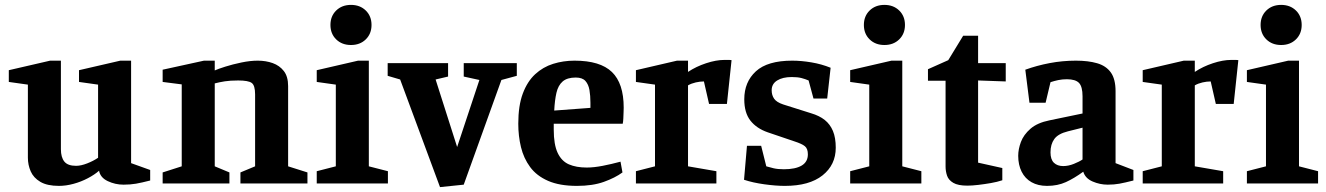

<svg xmlns="http://www.w3.org/2000/svg" viewBox="-20 -750 5422 785"><path d="M221 10Q173 10 145 -6.5Q117 -23 105.5 -49.5Q94 -76 94 -105V-404L16 -415V-463L185 -502H229V-140Q229 -107 243 -89.5Q257 -72 291 -72Q311 -72 336.5 -82Q362 -92 381 -105V-404L303 -415V-463L472 -502H516V-83L594 -55V-12Q559 -3 536 1Q513 5 485 5Q451 5 420.5 -9.5Q390 -24 385 -52Q367 -36 339.5 -21.5Q312 -7 281 1.5Q250 10 221 10Z M645 0V-45L723 -70V-405L645 -415V-465L814 -502H858V-462Q871 -468 901 -477.5Q931 -487 967 -494.5Q1003 -502 1034 -502Q1067 -502 1095 -492Q1123 -482 1140.5 -459.5Q1158 -437 1158 -398V-70L1237 -45V0H963V-45L1023 -70V-364Q1023 -401 1009 -411Q995 -421 954 -421Q921 -421 899 -417.5Q877 -414 858 -409V-70L918 -45V0Z M1275 0V-50L1353 -70V-404L1275 -415V-463L1444 -502H1488V-70L1566 -50V0ZM1415 -566Q1378 -566 1354.5 -589Q1331 -612 1331 -648Q1331 -684 1354.5 -707Q1378 -730 1415 -730Q1452 -730 1475.5 -707Q1499 -684 1499 -648Q1499 -612 1475.5 -589Q1452 -566 1415 -566Z M1779 15 1616 -425 1565 -440V-492H1812V-437L1761 -425L1849 -149L1940 -423L1876 -437V-492H2093V-440L2030 -423L1876 5Z M2339 10Q2268 10 2221 -10.5Q2174 -31 2147.5 -67Q2121 -103 2110 -148.5Q2099 -194 2099 -244Q2099 -318 2117.5 -367.5Q2136 -417 2168 -446.5Q2200 -476 2241.5 -489Q2283 -502 2329 -502Q2434 -502 2482 -455.5Q2530 -409 2530 -310Q2530 -304 2529.5 -291.5Q2529 -279 2528.5 -266Q2528 -253 2526 -244H2244V-220Q2244 -159 2260 -125Q2276 -91 2306 -78Q2336 -65 2379 -65Q2408 -65 2444 -72Q2480 -79 2517 -89L2525 -45Q2495 -23 2449 -6.5Q2403 10 2339 10ZM2246 -298 2394 -309V-330Q2394 -359 2390 -382Q2386 -405 2373.5 -419Q2361 -433 2334 -433Q2299 -433 2280.5 -417Q2262 -401 2255 -370.5Q2248 -340 2246 -298Z M2580 0V-50L2658 -70V-404L2580 -415V-463L2748 -502H2793V-456Q2826 -478 2867 -491.5Q2908 -505 2942 -505Q2948 -505 2957.5 -505Q2967 -505 2971 -504L2952 -325H2879L2858 -417Q2842 -417 2824.5 -413Q2807 -409 2793 -401V-70L2909 -50V0Z M3189 10Q3152 10 3105 3.5Q3058 -3 3022 -15L3034 -154H3092L3113 -70Q3126 -66 3143 -62Q3160 -58 3185 -58Q3232 -58 3257.5 -73Q3283 -88 3283 -119Q3283 -142 3271 -152Q3259 -162 3228 -172L3119 -209Q3073 -225 3048 -257Q3023 -289 3023 -344Q3023 -415 3070.5 -458.5Q3118 -502 3219 -502Q3256 -502 3297.5 -495Q3339 -488 3376 -473L3362 -347H3306L3286 -421Q3272 -427 3256.5 -431Q3241 -435 3217 -435Q3180 -435 3157.5 -421Q3135 -407 3135 -381Q3135 -361 3145 -346.5Q3155 -332 3182 -323L3296 -287Q3330 -277 3352 -259.5Q3374 -242 3385.5 -214.5Q3397 -187 3397 -146Q3397 -76 3343 -33Q3289 10 3189 10Z M3456 0V-50L3534 -70V-404L3456 -415V-463L3625 -502H3669V-70L3747 -50V0ZM3596 -566Q3559 -566 3535.5 -589Q3512 -612 3512 -648Q3512 -684 3535.5 -707Q3559 -730 3596 -730Q3633 -730 3656.5 -707Q3680 -684 3680 -648Q3680 -612 3656.5 -589Q3633 -566 3596 -566Z M3935 9Q3897 9 3877.5 -2.5Q3858 -14 3852 -32Q3846 -50 3846 -69V-420H3774V-467L3857 -504L3918 -604H3979V-492H4092V-417L3979 -421V-85L4078 -63V-13Q4057 -6 4031 -1.5Q4005 3 3979.5 6Q3954 9 3935 9Z M4261 10Q4224 10 4197.5 -5Q4171 -20 4157 -48Q4143 -76 4143 -113Q4143 -140 4154 -169.5Q4165 -199 4193 -223.5Q4221 -248 4271 -258L4406 -286V-356Q4406 -396 4391.5 -411Q4377 -426 4342 -426Q4323 -426 4306.5 -422.5Q4290 -419 4275 -414L4255 -330H4189L4172 -465Q4219 -482 4271.5 -492Q4324 -502 4379 -502Q4429 -502 4465.5 -491.5Q4502 -481 4521.5 -454Q4541 -427 4541 -377V-83L4614 -55V-12Q4579 -3 4557 1Q4535 5 4509 5Q4477 5 4447 -8Q4417 -21 4409 -48Q4372 -21 4338 -5.5Q4304 10 4261 10ZM4327 -71Q4348 -71 4370.5 -80Q4393 -89 4406 -98V-228L4346 -213Q4306 -203 4290.5 -181.5Q4275 -160 4275 -127Q4275 -98 4289 -84.5Q4303 -71 4327 -71Z M4652 0V-50L4730 -70V-404L4652 -415V-463L4820 -502H4865V-456Q4898 -478 4939 -491.5Q4980 -505 5014 -505Q5020 -505 5029.5 -505Q5039 -505 5043 -504L5024 -325H4951L4930 -417Q4914 -417 4896.5 -413Q4879 -409 4865 -401V-70L4981 -50V0Z M5078 0V-50L5156 -70V-404L5078 -415V-463L5247 -502H5291V-70L5369 -50V0ZM5218 -566Q5181 -566 5157.5 -589Q5134 -612 5134 -648Q5134 -684 5157.5 -707Q5181 -730 5218 -730Q5255 -730 5278.5 -707Q5302 -684 5302 -648Q5302 -612 5278.5 -589Q5255 -566 5218 -566Z"/></svg>

Font: Manuale
Style: Regular
Weight: 400
Designer: Eduardo Tunni / Pablo Cosgaya
Foundry: Eduardo Tunni / Pablo Cosgaya
Version: Version 1.002